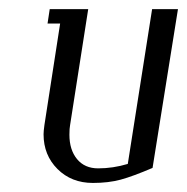

<svg xmlns="http://www.w3.org/2000/svg" viewBox="-20 -404 413 424"><path d="M76.2 -107.4Q76.2 -114.3 78.1 -127.9L112.8 -352.1H85L89.8 -383.8H174.8L134.8 -127.9Q133.3 -120.6 133.3 -106.4Q133.3 -73.2 150.1 -52.7Q167 -32.2 196.8 -32.2Q229.5 -32.2 262.2 -42L315.9 -383.8H373L316.9 -33.2Q273.4 -14.6 246.6 -7.3Q219.7 0 185.1 0Q137.7 0 106.9 -30.8Q76.2 -61.5 76.2 -107.4Z"/></svg>

Font: Gawaa
Style: Italic
Weight: 400
Designer: T. Christopher White
Version: Version 1.0